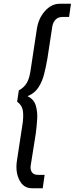

<svg xmlns="http://www.w3.org/2000/svg" viewBox="-20 -800 397 1020"><path d="M258 -660 232 -490Q225 -449 215 -408.5Q205 -368 184.5 -336Q164 -304 126 -289Q160 -273 170 -239.5Q180 -206 177.5 -166.5Q175 -127 170 -90L143 80Q140 101 149.5 115Q159 129 182 129H217L207 200H149Q106 200 84 158.5Q62 117 69 60L101 -150Q106 -195 100 -219Q94 -243 71 -260L80 -320Q107 -334 122 -359Q137 -384 143 -430L175 -641Q183 -701 218 -740.5Q253 -780 297 -780H357L347 -710H313Q289 -710 275.5 -696Q262 -682 258 -660Z"/></svg>

Font: Jost*
Style: Italic
Weight: 400
Italic angle: -10°
Version: Version 3.7